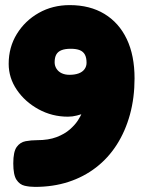

<svg xmlns="http://www.w3.org/2000/svg" viewBox="-20 -722 561 752"><path d="M117 10Q96 10 76.5 5.5Q57 1 44.5 -18Q32 -37 32 -82Q32 -128 45.5 -146.5Q59 -165 80.5 -169Q102 -173 125 -173Q170 -173 201.5 -185Q233 -197 253.5 -215Q274 -233 285.5 -251Q297 -269 301.5 -281Q306 -293 306 -293L319 -282Q319 -282 308.5 -278Q298 -274 281 -269.5Q264 -265 246 -265Q184 -265 131 -294Q78 -323 46 -370Q14 -417 14 -472Q14 -537 46 -589Q78 -641 132 -671.5Q186 -702 253 -702Q332 -702 389 -667.5Q446 -633 476.5 -569Q507 -505 507 -415Q507 -339 489 -273.5Q471 -208 437.5 -155.5Q404 -103 356 -66Q308 -29 248 -9.5Q188 10 117 10ZM252 -429Q273 -429 288 -434.5Q303 -440 311 -451Q319 -462 319 -476Q319 -496 312.5 -508Q306 -520 292.5 -525.5Q279 -531 257 -531Q235 -531 221 -525.5Q207 -520 200.5 -508.5Q194 -497 194 -478Q194 -464 201.5 -452.5Q209 -441 222 -435Q235 -429 252 -429Z"/></svg>

Font: Fredoka Light
Style: Regular
Weight: 300
Designer: Ben Nathan
Foundry: Milena B. Brandão, Ben Nathan
Version: Version 2.001